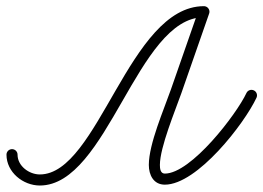

<svg xmlns="http://www.w3.org/2000/svg" viewBox="-38 -566 832 607"><path d="M-17.5 -77C-17.5 -77 -17.5 -77 -17.5 -77C-17.5 -21.8 34.6 20.5 87.9 20.5C302.4 20.5 395.1 -511.5 606.7 -511.5C616.3 -511.5 624.2 -519.3 624.2 -529C624.2 -538.6 616.3 -546.5 606.7 -546.5C606.7 -546.5 606.7 -546.5 606.7 -546.5C369.7 -546.5 273 -14.5 87.9 -14.5C53.9 -14.5 17.5 -41.3 17.5 -77C17.5 -86.7 9.7 -94.5 0 -94.5C-9.7 -94.5 -17.5 -86.7 -17.5 -77ZM590.1 -534.7C590.1 -534.7 590.1 -534.7 590.1 -534.7C560.8 -450.7 531.5 -366.8 502.2 -282.8C480.3 -220 432.5 -111 432.5 -44.6C432.5 -13 447.3 17.8 483.1 17.8C585.6 17.8 734.8 -175.4 772.9 -257.1C776.9 -265.8 773.2 -276.3 764.4 -280.3C755.6 -284.4 745.2 -280.6 741.1 -271.9C709.9 -205 566.3 -17.2 483.1 -17.2C468.8 -17.2 467.5 -33.6 467.5 -44.6C467.5 -100.5 516.4 -217.3 535.3 -271.2C564.6 -355.2 593.9 -439.2 623.2 -523.2C626.4 -532.3 621.5 -542.3 612.4 -545.5C603.3 -548.7 593.3 -543.9 590.1 -534.7Z"/></svg>

Font: FRB American Cursive Guidelines
Style: Italic
Weight: 400
Italic angle: -25°
Version: Version 2.0;Modular Font Editor K font №1